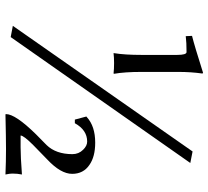

<svg xmlns="http://www.w3.org/2000/svg" viewBox="-50 -629 760 700"><g transform="rotate(90 330.0 -279.0)"><path d="M532.2 -601.1 574.2 -592.8 115.2 62 74.2 54.2ZM429.2 -171.9H416L404.8 -213.9L407.2 -215.8Q440.4 -246.1 500 -246.1Q551.3 -246.1 581.1 -225.1Q613.8 -203.1 613.8 -162.1Q613.8 -120.6 562 -71.8L508.8 -20Q474.1 14.6 474.1 25.9H517.1Q550.8 25.9 616.2 21Q612.8 37.1 612.8 56.2Q612.8 64.9 616.2 81.1Q569.3 79.1 523.9 79.1Q484.4 79.1 397 81.1L396 79.1Q396 44.9 469.2 -29.8L508.8 -68.8Q542 -103 542 -163.1Q542 -186 525.9 -202.1Q511.7 -216.8 496.1 -216.8Q454.1 -216.8 429.2 -171.9ZM242.2 -415Q242.2 -354 249 -314.9L248 -313Q231.9 -314.9 210 -314.9Q189 -314.9 173.8 -313V-314.9Q180.2 -354 180.2 -415V-544.9Q180.2 -579.1 169.9 -579.1Q134.8 -579.1 111.8 -576.2L110.8 -599.1Q147.9 -608.4 245.1 -639.2Q248 -639.2 248 -636.2Q242.2 -595.2 242.2 -549.8Z"/></g></svg>

Font: Linux Biolinum G
Style: Regular
Weight: 400
Designer: Philipp H. Poll
Foundry: Philipp H. Poll
Version: Version 1.1.0 ; ttfautohint (v1.6)